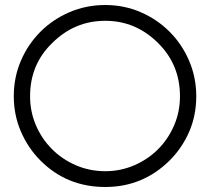

<svg xmlns="http://www.w3.org/2000/svg" viewBox="-20 -740 816 766"><path d="M400 -720Q475 -720 541 -691.5Q607 -663 656.5 -613.5Q706 -564 734.5 -497.5Q763 -431 763 -356Q763 -280 735 -215Q707 -150 657 -100Q550 6 400 6Q246 6 141 -100Q92 -149 63.5 -215Q35 -281 35 -356Q35 -432 63.5 -498Q92 -564 141.5 -613.5Q191 -663 257.5 -691.5Q324 -720 400 -720ZM611 -568Q522 -657 400 -657Q277 -657 188 -568Q100 -483 100 -356Q100 -295 123 -241Q146 -187 186.5 -146Q227 -105 282 -81Q337 -57 400 -57Q461 -57 515.5 -80.5Q570 -104 610.5 -144.5Q651 -185 674.5 -239.5Q698 -294 698 -356Q698 -482 611 -568Z"/></svg>

Font: Fundamental  Brigade Scvhlank
Style: Regular
Weight: 100
Designer: Peter Wiegel, original typeface by Arno Drescher 1935
Foundry: Peter Wiegel
Version: Version 0.000 2012 initial release